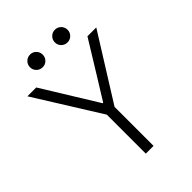

<svg xmlns="http://www.w3.org/2000/svg" viewBox="-250 -996 1112 1112"><g transform="rotate(-45 306.0 -440.0)"><path d="M273.9 -319.3 23.9 -719.7H96.2L303.7 -383.3H308.1L397 -526.9L515.6 -719.7H587.9L337.4 -319.3V0H273.9ZM356.9 -827.6Q356.9 -849.6 372.1 -864.7Q387.2 -879.9 409.2 -879.9Q430.7 -879.9 445.8 -864.7Q460.9 -849.6 460.9 -827.6Q460.9 -806.2 445.8 -791Q430.7 -775.9 409.2 -775.9Q387.2 -775.9 372.1 -791Q356.9 -806.2 356.9 -827.6ZM153.3 -827.6Q153.3 -849.6 168.5 -864.7Q183.6 -879.9 206.1 -879.9Q227.5 -879.9 242.4 -864.7Q257.3 -849.6 257.3 -827.6Q257.3 -806.2 242.4 -791Q227.5 -775.9 206.1 -775.9Q183.6 -775.9 168.5 -791Q153.3 -806.2 153.3 -827.6Z"/></g></svg>

Font: Reddit Sans Light
Style: Regular
Weight: 300
Designer: Stephen Hutchings
Foundry: Reddit
Version: Version 1.013